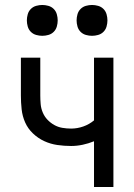

<svg xmlns="http://www.w3.org/2000/svg" viewBox="-20 -752 540 772"><path d="M358 0V-184Q336 -175 312.5 -170Q289 -165 266 -165Q238 -165 210.5 -169Q183 -173 158 -184.5Q133 -196 112.5 -215.5Q92 -235 81 -260Q70 -285 67 -312.5Q64 -340 64 -368V-520H142V-368Q142 -351 143.5 -333.5Q145 -316 152 -299.5Q159 -283 171 -270.5Q183 -258 198 -249.5Q213 -241 230.5 -238Q248 -235 266 -235Q291 -235 315 -243.5Q339 -252 358 -268V-520H436V0ZM350 -608Q338 -608 325.5 -611.5Q313 -615 304 -624Q295 -633 291.5 -645.5Q288 -658 288 -670Q288 -682 291.5 -694.5Q295 -707 304 -716Q313 -725 325.5 -728.5Q338 -732 350 -732Q362 -732 374.5 -728.5Q387 -725 396 -716Q405 -707 408.5 -694.5Q412 -682 412 -670Q412 -658 408.5 -645.5Q405 -633 396 -624Q387 -615 374.5 -611.5Q362 -608 350 -608ZM150 -608Q138 -608 125.5 -611.5Q113 -615 104 -624Q95 -633 91.5 -645.5Q88 -658 88 -670Q88 -682 91.5 -694.5Q95 -707 104 -716Q113 -725 125.5 -728.5Q138 -732 150 -732Q162 -732 174.5 -728.5Q187 -725 196 -716Q205 -707 208.5 -694.5Q212 -682 212 -670Q212 -658 208.5 -645.5Q205 -633 196 -624Q187 -615 174.5 -611.5Q162 -608 150 -608Z"/></svg>

Font: Iosevka Term Curly
Style: Regular
Weight: 400
Designer: Belleve Invis
Foundry: Belleve Invis
Version: Version 32.3.0